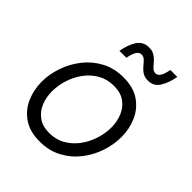

<svg xmlns="http://www.w3.org/2000/svg" viewBox="-209 -872 1008 1008"><g transform="rotate(45 294.5 -368.0)"><path d="M430 -618Q405 -618 388.5 -629Q372 -640 360 -655Q348 -670 336.5 -681Q325 -692 310 -692Q293 -692 282 -673.5Q271 -655 266 -623H214Q224 -678 246.5 -712Q269 -746 312 -746Q337 -746 354 -735Q371 -724 383 -709.5Q395 -695 406 -684Q417 -673 431 -673Q463 -673 474 -741H526Q516 -687 494 -652.5Q472 -618 430 -618ZM254 10Q181 10 133.5 -22.5Q86 -55 63 -107.5Q40 -160 40 -220Q40 -276 59.5 -332.5Q79 -389 116 -436Q153 -483 206.5 -511.5Q260 -540 328 -540Q402 -540 449 -507.5Q496 -475 519 -423Q542 -371 542 -310Q542 -254 523 -197.5Q504 -141 467 -94Q430 -47 376.5 -18.5Q323 10 254 10ZM258 -57Q308 -57 347 -79.5Q386 -102 413 -138.5Q440 -175 454.5 -219.5Q469 -264 469 -308Q469 -352 453.5 -389.5Q438 -427 406 -450Q374 -473 324 -473Q275 -473 236 -451Q197 -429 169.5 -392Q142 -355 128 -310.5Q114 -266 114 -222Q114 -178 129.5 -140.5Q145 -103 177 -80Q209 -57 258 -57Z"/></g></svg>

Font: Be Vietnam Pro Light
Style: Italic
Weight: 300
Italic angle: -12°
Designer: Lam Bao, Tony Le, Vietanh Nguyen
Foundry: Yellow Type Foundry
Version: Version 1.002; ttfautohint (v1.8.3)